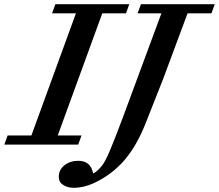

<svg xmlns="http://www.w3.org/2000/svg" viewBox="-77 -683 1034 907"><path d="M-56.6 0 -41 -43H71.3L281.7 -620.1H168.9L184.6 -663.1H533.7L518.1 -620.1H406.2L195.8 -43H308.1L292.5 0ZM271 204.1Q242.2 204.1 221.4 190.7Q200.7 177.2 200.7 152.3Q200.7 118.7 228 97.4Q255.4 76.2 292.5 76.7Q351.1 76.2 363.3 136.7Q387.7 123 407.7 95.7Q421.4 77.1 442.4 27.8Q463.4 -21.5 502 -124.5L685.5 -620.1H572.8L588.9 -663.1H937.5L921.9 -620.1H809.1L692.9 -308.1Q673.3 -256.8 608.9 -95.7Q567.4 7.8 510 74.5Q452.6 141.1 368.2 181.2Q319.8 204.1 271 204.1Z"/></svg>

Font: Elstob 6pt SemiBold
Style: Italic
Weight: 600
Italic angle: -20°
Designer: Peter S. Baker
Version: Version 1.015